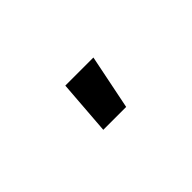

<svg xmlns="http://www.w3.org/2000/svg" viewBox="-11 -940 522 522"><g transform="rotate(-45 250.0 -679.0)"><path d="M199 -600 211 -758H319L287 -600Z"/></g></svg>

Font: Iosevka Extrabold
Style: Regular
Weight: 800
Monospace: yes
Designer: Belleve Invis
Foundry: Belleve Invis
Version: Version 32.5.0; ttfautohint (v1.8.4)